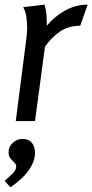

<svg xmlns="http://www.w3.org/2000/svg" viewBox="-24 -522 398 828"><path d="M168 -502Q174 -483 176 -462Q178 -441 178 -411Q207 -448 254 -475Q301 -502 354 -502L322 -411Q272 -411 235.5 -386.5Q199 -362 170 -321L127 0H44L90 -358Q93 -382 93 -405Q93 -422 90 -447Q87 -472 76 -491ZM73 77Q100 77 113.5 94Q127 111 127 136Q127 166 111 194.5Q95 223 70.5 246Q46 269 21 286L-4 258Q9 247 27.5 229.5Q46 212 46 196Q46 186 37.5 178.5Q29 171 21 161Q13 151 13 135Q13 110 31.5 93.5Q50 77 73 77Z"/></svg>

Font: Rosario Light
Style: Italic
Weight: 300
Italic angle: -8.05°
Designer: Hector Gatti
Foundry: Omnibus Type
Version: Version 1.101; ttfautohint (v1.8.1.43-b0c9)